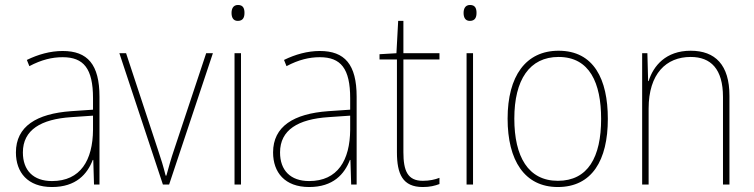

<svg xmlns="http://www.w3.org/2000/svg" viewBox="-20 -742 3032 772"><path d="M232 -537C182 -537 133 -523 88 -501L98 -476C147 -502 190 -512 232 -512C316 -512 354 -467 354 -347V-301L266 -295C127 -285 44 -234 44 -129C44 -49 91 10 189 10C286 10 331 -42 353 -99H355L358 0H380V-353C380 -483 332 -537 232 -537ZM267 -271 354 -277V-220C353 -98 304 -14 189 -14C114 -14 72 -57 72 -129C72 -220 145 -263 267 -271Z M635 0H660L836 -528H809L681 -143C667 -102 659 -72 649 -36H646C637 -72 628 -102 614 -143L487 -528H460Z M937 -722C917 -722 911 -706 911 -690C911 -673 917 -658 936 -658C957 -658 963 -672 963 -690C963 -706 959 -722 937 -722ZM949 -528H923V0H949Z M1266 -537C1216 -537 1167 -523 1122 -501L1132 -476C1181 -502 1224 -512 1266 -512C1350 -512 1388 -467 1388 -347V-301L1300 -295C1161 -285 1078 -234 1078 -129C1078 -49 1125 10 1223 10C1320 10 1365 -42 1387 -99H1389L1392 0H1414V-353C1414 -483 1366 -537 1266 -537ZM1301 -271 1388 -277V-220C1387 -98 1338 -14 1223 -14C1148 -14 1106 -57 1106 -129C1106 -220 1179 -263 1301 -271Z M1680 -15C1619 -15 1602 -55 1602 -130V-503H1747V-528H1602V-658H1581L1574 -528L1506 -524V-503H1576V-130C1576 -42 1599 10 1680 10C1709 10 1728 5 1747 -2V-27C1729 -20 1707 -15 1680 -15Z M1870 -722C1850 -722 1844 -706 1844 -690C1844 -673 1850 -658 1869 -658C1890 -658 1896 -672 1896 -690C1896 -706 1892 -722 1870 -722ZM1882 -528H1856V0H1882Z M2424 -264C2424 -423 2368 -538 2226 -538C2094 -538 2021 -436 2021 -265C2021 -97 2089 10 2223 10C2360 10 2424 -97 2424 -264ZM2048 -265C2048 -421 2109 -513 2226 -513C2351 -513 2397 -408 2397 -264C2397 -110 2344 -15 2223 -15C2104 -15 2048 -112 2048 -265Z M2757 -538C2657 -538 2607 -477 2588 -416H2586L2583 -528H2562V0H2588V-305C2588 -446 2659 -513 2757 -513C2838 -513 2887 -465 2887 -352V0H2913V-357C2913 -481 2856 -538 2757 -538Z"/></svg>

Font: Noto Sans Arabic SemCond Thin
Style: Regular
Weight: 100
Width: 4
Designer: Monotype Design Team, Nadine Chahine, Nizar Qandah and Khaled Hosny
Foundry: Monotype Imaging Inc.
Version: Version 2.012